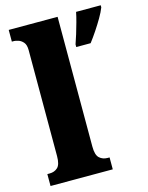

<svg xmlns="http://www.w3.org/2000/svg" viewBox="-115 -832 695 903"><g transform="rotate(-15 232.5 -380.0)"><path d="M17 0V-58H28Q52 -58 67.5 -72.5Q83 -87 83 -128V-644Q83 -670 72 -682.5Q61 -695 47.5 -699Q34 -703 28 -703H17V-760H255V-128Q255 -87 271 -72.5Q287 -58 311 -58H320V0ZM303 -613Q310 -632 318 -658.5Q326 -685 333.5 -712Q341 -739 345 -760H465V-750Q457 -729 441.5 -702.5Q426 -676 408 -649Q390 -622 373 -600H303Z"/></g></svg>

Font: Noto Serif Lao Condensed Black
Style: Regular
Weight: 900
Width: 3
Designer: Monotype Design Team
Foundry: Monotype Imaging Inc.
Version: Version 2.003; ttfautohint (v1.8.4.7-5d5b)